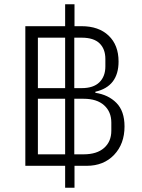

<svg xmlns="http://www.w3.org/2000/svg" viewBox="-20 -800 669 902"><path d="M330 -21V82H286V-21H99V-677H286V-780H330V-677H363Q444 -677 490.5 -632.5Q537 -588 537 -511Q537 -394 428 -369V-364Q489 -355 527 -316.5Q565 -278 565 -206Q565 -124 516 -72.5Q467 -21 387 -21ZM158 -386H286V-623H158ZM329 -623V-386H364Q419 -386 447 -413.5Q475 -441 475 -488V-523Q475 -570 447.5 -596.5Q420 -623 364 -623ZM158 -75H286V-336H158ZM329 -336V-75H373Q435 -75 469 -105Q503 -135 503 -186V-224Q503 -275 469 -305.5Q435 -336 373 -336Z"/></svg>

Font: IBM Plex Sans Light
Style: Regular
Weight: 300
Designer: Mike Abbink, Paul van der Laan, Pieter van Rosmalen
Foundry: Bold Monday
Version: Version 3.0